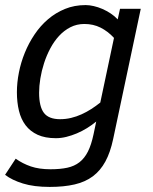

<svg xmlns="http://www.w3.org/2000/svg" viewBox="-23 -547 605 760"><path d="M424.8 3.9Q413.6 56.6 394 92.5Q374.5 128.4 344.5 150.9Q314.5 173.3 272.2 183.1Q230 192.9 173.8 192.9Q111.3 192.9 67.9 179.4Q24.4 166 -2.9 145L39.1 81.1Q66.4 100.6 99.1 111.8Q131.8 123 176.8 123Q215.3 123 243.4 116.9Q271.5 110.8 291.5 95.2Q311.5 79.6 325 53Q338.4 26.4 347.2 -15.1L357.9 -65.9Q340.8 -51.8 321.3 -39.8Q301.8 -27.8 281 -19Q260.3 -10.3 239.3 -5.1Q218.3 0 198.2 0Q155.8 0 126.2 -13.4Q96.7 -26.9 78.4 -51Q60.1 -75.2 52 -108.6Q43.9 -142.1 43.9 -182.1Q43.9 -219.7 51.8 -259.8Q59.6 -299.8 75.2 -338.1Q90.8 -376.5 113.8 -410.6Q136.7 -444.8 167 -470.7Q197.3 -496.6 234.4 -511.7Q271.5 -526.9 315.9 -526.9Q331.1 -526.9 348.1 -522.9Q365.2 -519 382.1 -511.7Q398.9 -504.4 414.8 -493.9Q430.7 -483.4 442.9 -470.2L452.1 -512.2H534.2ZM428.2 -397Q403.8 -423.3 375 -437.7Q346.2 -452.1 311 -452.1Q280.8 -452.1 255.6 -439.2Q230.5 -426.3 210.7 -404.8Q190.9 -383.3 176 -355.2Q161.1 -327.1 151.4 -296.9Q141.6 -266.6 136.7 -236.3Q131.8 -206.1 131.8 -180.2Q131.8 -125 150.9 -100.1Q169.9 -75.2 214.8 -75.2Q237.3 -75.2 258.5 -80.3Q279.8 -85.4 299.8 -94.5Q319.8 -103.5 338.4 -115.5Q356.9 -127.4 374 -141.1Z"/></svg>

Font: Clear Sans
Style: Italic
Weight: 400
Italic angle: -12°
Foundry: Intel Corporation
Version: Version 1.00